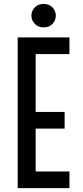

<svg xmlns="http://www.w3.org/2000/svg" viewBox="-20 -971 430 991"><path d="M71.3 0V-777.8H338.4V-691.9H164.1V-393.1H313.5V-307.1H164.1V-85.9H338.4V0ZM205.1 -829.6Q176.8 -829.6 159.4 -847.9Q142.1 -866.2 142.1 -890.1Q142.1 -914.6 159.4 -932.6Q176.8 -950.7 205.1 -950.7Q233.9 -950.7 251 -932.6Q268.1 -914.6 268.1 -890.1Q268.1 -866.2 251 -847.9Q233.9 -829.6 205.1 -829.6Z"/></svg>

Font: Voltaire
Style: Regular
Weight: 400
Designer: Yvonne Schüttler, Eben Sorkin, Emma Marichal
Foundry: Sorkin Type Co.
Version: Version 1.010; ttfautohint (v1.8.4.7-5d5b)